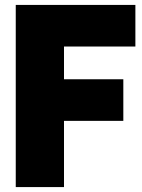

<svg xmlns="http://www.w3.org/2000/svg" viewBox="-20 -760 575 780"><path d="M530 -571H240V-438H481V-269H240V0H44V-740H530Z"/></svg>

Font: Encode Sans Condensed Black
Style: Regular
Weight: 900
Width: 3
Designer: Multiple Designers
Foundry: Impallari Type
Version: Version 2.000